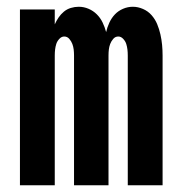

<svg xmlns="http://www.w3.org/2000/svg" viewBox="-20 -548 540 568"><path d="M39 0V-520H142V-476Q147 -487 153.5 -496.5Q160 -506 169 -513.5Q178 -521 189.5 -524.5Q201 -528 213 -528Q228 -528 242 -522Q256 -516 266.5 -505.5Q277 -495 283.5 -481.5Q290 -468 294 -453Q297 -467 303.5 -481Q310 -495 320 -505.5Q330 -516 344 -522Q358 -528 373 -528Q388 -528 403 -521.5Q418 -515 428.5 -503Q439 -491 445 -476.5Q451 -462 454.5 -446.5Q458 -431 459.5 -415.5Q461 -400 461 -384V0H358V-384Q358 -393 357 -401.5Q356 -410 353.5 -418Q351 -426 344.5 -433Q338 -440 330 -440Q321 -440 315 -433Q309 -426 306 -418Q303 -410 302 -401.5Q301 -393 301 -384V0H199V-384Q199 -393 198 -401.5Q197 -410 194 -418Q191 -426 185 -433Q179 -440 170 -440Q162 -440 155.5 -433Q149 -426 146.5 -418Q144 -410 143 -401.5Q142 -393 142 -384V0Z"/></svg>

Font: Iosevka Custom
Style: Bold
Weight: 700
Monospace: yes
Designer: Belleve Invis
Foundry: Belleve Invis
Version: Version 30.3.3; ttfautohint (v1.8.3)